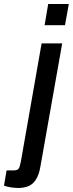

<svg xmlns="http://www.w3.org/2000/svg" viewBox="-116 -744 364 960"><path d="M107 -618 125 -724H228L209 -618ZM-26 196Q-34 196 -48.5 194.5Q-63 193 -76 190Q-89 187 -96 184L-83 108H-48Q-28 108 -22 98Q-16 88 -11 60L92 -527H195L86 89Q79 130 63.5 154Q48 178 25.5 187Q3 196 -26 196Z"/></svg>

Font: Archivo ExtraCondensed SemiBold
Style: Italic
Weight: 600
Width: 2
Italic angle: -10°
Designer: Hector Gatti
Foundry: Omnibus-Type
Version: Version 2.001